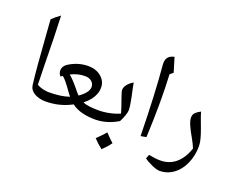

<svg xmlns="http://www.w3.org/2000/svg" viewBox="-145 -982 1842 1496"><g transform="rotate(20 776.0 -233.5)"><path d="M270 -67.9V-8.3Q270 0 261.7 0Q202.6 0 163.8 -23.2Q125 -46.4 120.1 -86.9Q104 -214.8 85.9 -481.9L76.2 -615.2Q104 -643.6 143.6 -670.9Q150.4 -518.6 154.3 -239.7L157.7 -102.1Q204.6 -76.2 261.7 -76.2Q270 -76.2 270 -67.9ZM113.3 -719.7ZM173.3 51.8Z M673.8 0Q547.9 0 479.5 -48.8L472.2 -54.2L462.4 -48.8Q366.7 0 253.9 0Q244.6 0 244.6 -9.3V-66.9Q244.6 -76.2 253.9 -76.2Q357.9 -76.2 425.3 -100.1L407.2 -123Q367.7 -179.2 349.6 -200.4Q331.5 -221.7 316.9 -233.4L301.3 -222.7Q283.2 -242.2 283.2 -267.1Q283.2 -302.2 317.9 -325.2Q352.5 -348.1 394 -361.1Q435.5 -374 478.5 -374Q543 -374 585.7 -338.1Q628.4 -302.2 628.4 -249Q628.4 -220.2 617.9 -193.8Q607.4 -167.5 590.1 -144.8Q572.8 -122.1 538.6 -94.2Q580.6 -76.2 673.8 -76.2Q683.6 -76.2 683.6 -66.9V-9.3Q683.6 0 673.8 0ZM557.1 -227.5Q557.1 -255.9 536.1 -273.7Q515.1 -291.5 481.4 -291.5Q420.4 -291.5 363.8 -262.2Q399.9 -233.4 459.5 -159.2Q470.7 -145 484.4 -131.8Q517.6 -154.3 537.4 -179.4Q557.1 -204.6 557.1 -227.5ZM464.4 -422.9ZM473.6 29.3ZM473.6 51.8Z M666.5 0Q658.2 0 658.2 -8.3V-67.9Q658.2 -76.2 666.5 -76.2Q711.9 -76.2 759.8 -86.2Q807.6 -96.2 843.3 -112.8Q830.6 -159.2 807.1 -222.7Q788.1 -274.4 788.1 -289.6Q788.1 -311.5 805.9 -334.5Q823.7 -357.4 853.5 -374Q857.9 -345.7 877 -259.3Q891.1 -193.4 891.1 -156.7Q891.1 -142.1 881.8 -114.5Q872.6 -86.9 856 -55.2Q763.7 0 666.5 0ZM805.2 -422.9ZM793.5 29.3ZM793.5 51.8ZM859.9 127Q836.4 160.6 795.4 200.2Q752.4 166.5 723.6 134.8Q768.6 90.8 793.5 61.5Q828.1 99.1 859.9 127ZM793 134.8ZM793.5 51.8ZM795.4 210ZM793.5 37.1Z M1099.1 -333V-270.5Q1099.1 -173.8 1092.3 -8.3L1046.4 0Q1040 -350.6 1019 -582L1018.6 -594.7Q1018.6 -626.5 1034.4 -645.3Q1050.3 -664.1 1084.5 -670.9Q1085.9 -664.6 1087.4 -659.2Q1088.9 -653.8 1120.1 -552.2L1093.3 -529.3L1093.8 -524.4Q1099.1 -417 1099.1 -333ZM1064 -719.7ZM1073.2 51.8Z M1276.4 204.1Q1252.4 204.1 1210.9 185.3Q1169.4 166.5 1145.5 147.9L1159.2 114.7Q1213.9 126 1253.4 126Q1328.6 126 1381.8 81.3Q1435.1 36.6 1463.4 -48.8Q1450.2 -81.1 1433.1 -111.8Q1397.9 -172.4 1382.1 -209.2Q1366.2 -246.1 1366.2 -271Q1366.2 -296.4 1381.6 -311.8Q1397 -327.1 1424.3 -340.8Q1431.6 -313.5 1444.3 -280Q1457 -246.6 1469.7 -211.7Q1482.4 -176.8 1491.7 -142.8Q1501 -108.9 1501 -80.6Q1501 -2.9 1471.4 63.7Q1441.9 130.4 1390.4 167.2Q1338.9 204.1 1276.4 204.1ZM1361.3 -389.6ZM1279.3 252.9Z"/></g></svg>

Font: Noto Naskh Arabic
Style: Regular
Weight: 400
Designer: Monotype Design team
Foundry: Monotype Imaging Inc.
Version: Version 1.01